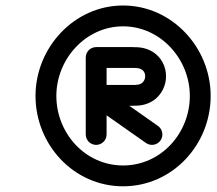

<svg xmlns="http://www.w3.org/2000/svg" viewBox="-20 -633 781 691"><path d="M288.6 -426C288.6 -426 288.6 -426 288.6 -426C288.6 -333.7 288.6 -241.4 288.6 -149.1C288.6 -128.4 305.3 -111.6 326.1 -111.6C346.8 -111.6 363.6 -128.4 363.6 -149.1C363.6 -149.1 363.6 -149.1 363.6 -149.1C363.6 -241.4 363.6 -333.7 363.6 -426C363.6 -446.7 346.8 -463.5 326.1 -463.5C305.3 -463.5 288.6 -446.7 288.6 -426ZM326.1 -388.5C326.1 -388.5 326.1 -388.5 326.1 -388.5C369.4 -388.5 412.7 -388.5 456 -388.5C464 -388.5 472.3 -388.7 480.1 -386.8C484.8 -385.7 489.6 -383.7 493.3 -380.5C496.7 -377.5 499.3 -373.6 500.8 -369.4C502.5 -364.6 502.9 -359.4 502.3 -354.4C501.2 -346.3 496.8 -338 489.9 -333.4C486.2 -330.9 481.8 -329.4 477.4 -328.5C470.4 -327.2 463.1 -327.3 456 -327.3C412.9 -327.3 369.9 -327.3 326.8 -327.3C309.3 -327.3 296.8 -315.3 292.2 -300.7C287.6 -286.2 290.9 -269.1 305.2 -259.1C371.9 -212.2 438.6 -165.3 505.3 -118.4C522.3 -106.5 545.7 -110.6 557.6 -127.5C569.5 -144.5 565.4 -167.9 548.5 -179.8C548.5 -179.8 548.5 -179.8 548.5 -179.8C481.8 -226.7 415.1 -273.6 348.4 -320.5C334.1 -330.5 320 -313.5 313.8 -293.9C307.6 -274.3 309.3 -252.3 326.8 -252.3C369.9 -252.3 412.9 -252.3 456 -252.3C467.9 -252.3 479.8 -252.6 491.5 -254.9C505.8 -257.6 519.6 -263 531.7 -271.1C556.5 -287.7 572.8 -315.3 576.7 -344.8C578.8 -361.5 577.1 -378.7 571.4 -394.6C565.5 -411 555.5 -425.8 542.3 -437.2C529.5 -448.3 513.8 -455.9 497.3 -459.8C483.7 -463 469.9 -463.5 456 -463.5C412.7 -463.5 369.4 -463.5 326.1 -463.5C305.3 -463.5 288.6 -446.7 288.6 -426C288.6 -405.3 305.3 -388.5 326.1 -388.5ZM663.2 -287.8C663.2 -154 559.8 -37.5 423 -37.5C286.2 -37.5 182.8 -154 182.8 -287.8C182.8 -419.9 287.8 -538.2 423 -538.2C558.2 -538.2 663.2 -419.9 663.2 -287.8ZM107.8 -287.8C107.8 -112.8 244.9 37.5 423 37.5C601.1 37.5 738.2 -112.8 738.2 -287.8C738.2 -461.2 599.5 -613.2 423 -613.2C246.5 -613.2 107.8 -461.2 107.8 -287.8Z"/></svg>

Font: FRB American Cursive Extrabold
Style: Bold Italic
Weight: 800
Italic angle: -25°
Version: Version 2.0;Modular Font Editor K font №1